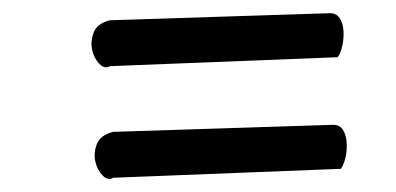

<svg xmlns="http://www.w3.org/2000/svg" viewBox="-20 -489 607 294"><path d="M153.3 -216.8Q145.5 -211.9 137.2 -220.2Q128.9 -228.5 126 -241.7Q123 -254.9 128.4 -268.6Q133.8 -282.2 153.3 -287.1L490.2 -297.9Q500 -297.9 504.9 -290.5Q509.8 -283.2 510.7 -272Q511.7 -260.7 509.3 -249Q506.8 -237.3 502 -230.5ZM148.4 -387.7Q140.6 -382.8 132.3 -391.1Q124 -399.4 121.1 -412.6Q118.2 -425.8 123.5 -439.5Q128.9 -453.1 148.4 -458L485.4 -468.8Q495.1 -468.8 500 -461.4Q504.9 -454.1 505.9 -442.9Q506.8 -431.6 504.4 -419.9Q502 -408.2 497.1 -401.4Z"/></svg>

Font: Shadows Into Light Two
Style: Regular
Weight: 400
Designer: Kimberly Geswein
Foundry: Kimberly Geswein
Version: Version 1.003 2012